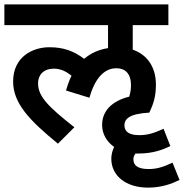

<svg xmlns="http://www.w3.org/2000/svg" viewBox="-20 -642 841 878"><path d="M206 -426C130 -426 40 -383 40 -269C40 -170 114 -92 245 15L320 -60C204 -152 154 -199 154 -261C154 -300 180 -328 226 -328C258 -328 283 -315 307 -296C297 -275 289 -253 282 -228L389 -195C420 -306 473 -330 512 -330C552 -330 579 -306 579 -252C579 -234 576 -217 571 -200C490 -180 447 -133 447 -71C447 -29 468 6 502 30C494 46 489 65 489 84C489 161 555 216 657 216C720 216 766 198 801 181L769 102C723 123 696 131 659 131C613 131 590 116 590 87C590 77 593 68 600 60C605 60 610 60 615 60C678 60 724 43 759 26L728 -53C681 -32 654 -24 617 -24C572 -24 549 -39 549 -69C549 -97 570 -122 663 -127C682 -168 693 -201 693 -255C693 -341 648 -394 587 -415V-527H750V-622H0V-527H474V-422C431 -415 395 -399 365 -373C317 -409 270 -426 206 -426Z"/></svg>

Font: Noto Sans SemiBold
Style: Italic
Weight: 600
Italic angle: -12°
Designer: Monotype Design Team
Foundry: Monotype Imaging Inc.
Version: Version 2.013